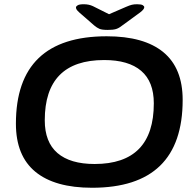

<svg xmlns="http://www.w3.org/2000/svg" viewBox="-20 -878 917 905"><path d="M414 7Q238 7 146.5 -68.5Q55 -144 55 -295Q55 -707 483 -707Q659 -707 750 -632Q841 -557 841 -407Q841 7 414 7ZM426 -105Q705 -105 705 -391Q705 -493 645.5 -544Q586 -595 471 -595Q191 -595 191 -311Q191 -208 251 -156.5Q311 -105 426 -105ZM626 -858Q646 -858 653 -853.5Q660 -849 660 -844Q660 -834 640 -819L555 -757Q540 -745 526.5 -741Q513 -737 488 -737Q461 -737 449 -742Q437 -747 424 -758L354 -819Q343 -829 340.5 -834Q338 -839 338 -843Q338 -848 346 -853Q354 -858 375 -858Q399 -858 418 -849L494 -811L575 -846Q591 -853 601.5 -855.5Q612 -858 626 -858Z"/></svg>

Font: Asap Expanded Expanded SemiBold
Style: Italic
Weight: 600
Width: 7
Italic angle: -6°
Designer: Pablo Cosgaya
Foundry: Omnibus-Type
Version: Version 3.001; ttfautohint (v1.8.4.7-5d5b)